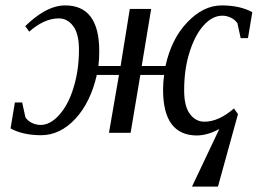

<svg xmlns="http://www.w3.org/2000/svg" viewBox="-20 -489 970 710"><path d="M73 -393 70 -389Q109 -428 146 -448Q185 -469 221 -469Q347 -469 347 -300Q347 -270 344 -245H426L460 -456H539L504 -245H592Q614 -346 673 -407Q732 -469 800 -469Q867 -469 913 -444L897 -348H870L858 -403Q850 -415 835 -423Q819 -431 802 -431Q765 -431 732 -394Q700 -358 680 -293Q661 -232 661 -155Q661 -96 682 -68Q703 -39 736 -39Q789 -39 845 -88L860 -67L786 201H690L791 -12Q749 11 709 12Q583 12 583 -157Q583 -185 587 -212H499L463 2H383L420 -212H338Q315 -111 259 -50Q202 11 132 11Q65 11 19 -14L35 -110H62L74 -55Q82 -43 97 -35Q113 -27 130 -27Q166 -27 199 -64Q233 -102 252 -165Q272 -230 272 -305Q272 -364 251 -392Q230 -421 197 -421Q144 -421 88 -372Z"/></svg>

Font: Libra Serif Modern
Style: Italic
Weight: 400
Italic angle: -12°
Designer: Stefan Peev, Context Ltd
Foundry: Stefan Peev, Context Ltd
Version: Version 1.000